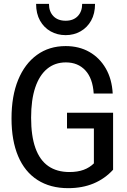

<svg xmlns="http://www.w3.org/2000/svg" viewBox="-20 -970 663 1000"><path d="M335 10Q242 10 175.5 -32.5Q109 -75 74.5 -156.5Q40 -238 40 -353Q40 -470 74.5 -554Q109 -638 172.5 -684Q236 -730 322 -730Q392 -730 445.5 -699.5Q499 -669 531 -613.5Q563 -558 567 -483H468Q463 -562 424.5 -603.5Q386 -645 323 -645Q266 -645 225.5 -611.5Q185 -578 163.5 -514Q142 -450 142 -357Q142 -262 164.5 -199Q187 -136 231.5 -105Q276 -74 342 -74Q384 -74 415.5 -85.5Q447 -97 470 -120L569 -86Q526 -39 467.5 -14.5Q409 10 335 10ZM469 -89V-332L500 -301H329V-383H569V-86ZM322 -787Q279 -787 244 -806.5Q209 -826 188.5 -862.5Q168 -899 168 -950H235Q235 -910 258 -886Q281 -862 322 -862Q362 -862 385 -886Q408 -910 408 -950H475Q475 -899 454.5 -862.5Q434 -826 399 -806.5Q364 -787 322 -787Z"/></svg>

Font: Instrument Sans SemiCondensed Medium
Style: Regular
Weight: 500
Width: 4
Designer: Rodrigo Fuenzalida
Foundry: fragTYPE
Version: Version 1.000;gftools[0.9.28]